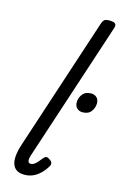

<svg xmlns="http://www.w3.org/2000/svg" viewBox="-153 -1103 754 1182"><g transform="rotate(15 224.0 -511.5)"><path d="M129 15Q71 15 54.5 -29.5Q38 -74 65 -157L344 -1006Q351 -1026 360.5 -1032Q370 -1038 389 -1038Q420 -1038 428.5 -1028.5Q437 -1019 430 -999L137 -108Q130 -85 133 -72.5Q136 -60 150 -60Q161 -60 171 -66.5Q181 -73 192 -85Q203 -97 215 -113Q223 -123 231.5 -125Q240 -127 253 -118Q269 -108 271.5 -98Q274 -88 268 -77Q251 -48 229 -27Q207 -6 182.5 4.5Q158 15 129 15ZM375 -449Q355 -449 340.5 -462Q326 -475 326 -500Q326 -528 344 -551.5Q362 -575 399 -575Q419 -575 433.5 -562.5Q448 -550 448 -524Q448 -497 430.5 -473Q413 -449 375 -449Z"/></g></svg>

Font: Playwrite IN
Style: Regular
Weight: 400
Designer: Veronika Burian, José Scaglione
Foundry: TypeTogether
Version: Version 1.002